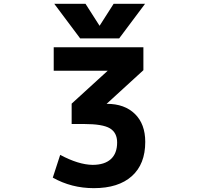

<svg xmlns="http://www.w3.org/2000/svg" viewBox="-20 -982 1040 1014"><path d="M263.7 -732.4H737.3V-611.3L543 -433.6H544.9Q637.7 -433.6 692.4 -380.4Q747.1 -327.1 747.1 -232.4Q747.1 -115.2 676.3 -51.8Q605.5 11.7 475.6 11.7Q357.4 11.7 258.8 -43.9L297.9 -164.1Q394.5 -112.3 468.8 -111.3Q532.2 -111.3 565.4 -141.6Q598.6 -171.9 598.6 -229.5Q598.6 -281.2 560.5 -304.2Q522.5 -327.1 423.8 -327.1H358.4V-434.6L548.8 -608.4H263.7ZM505.9 -845.7 580.1 -961.9H746.1L609.4 -779.3H403.3L266.6 -961.9H431.6Z"/></svg>

Font: GenEi Gothic M Regular
Style: Bold
Weight: 700
Designer: o_tamon (Modified); [Source Han Sans]
Ryoko NISHIZUKA  (kana & ideographs); Paul D. Hunt (Latin, Greek & Cyrillic); Wenl
Version: Version 1.1a;Original Version 1.004